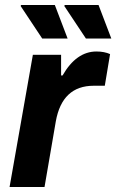

<svg xmlns="http://www.w3.org/2000/svg" viewBox="-20 -744 463 764"><path d="M321.8 -590.8 235.8 -720.2 237.8 -724.1H372.1L422.9 -590.8ZM147.9 -590.8 62 -720.2 64 -724.1H198.2L249 -590.8ZM18.1 0 110.8 -525.9H223.1V-443.8H229Q283.7 -539.1 363.8 -539.1Q395 -539.1 418 -528.8L397 -402.8H353Q227.5 -402.8 202.1 -261.2L157.2 0Z"/></svg>

Font: Archivo
Style: Bold Italic
Weight: 700
Italic angle: -10°
Designer: Hector Gatti
Foundry: Omnibus-Type
Version: Version 2.001